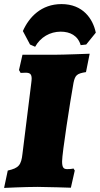

<svg xmlns="http://www.w3.org/2000/svg" viewBox="-37 -915 489 940"><path d="M260 -760C306 -760 344 -741 358 -694L385 -697L432 -755C418 -823 369 -895 264 -895C165 -895 105 -831 75 -763L110 -697L135 -686C161 -733 208 -760 260 -760ZM323 -510C331 -547 339 -555 384 -562L402 -652C402 -652 273 -647 232 -647H73L56 -572L64 -558C64 -558 78 -559 88 -559C109 -559 118 -553 118 -530C118 -524 117 -517 116 -508L73 -162C67 -107 55 -92 1 -80L-17 5C-17 5 85 0 147 0C188 0 310 4 310 4L329 -80L323 -90C323 -90 312 -87 292 -87C274 -87 267 -95 267 -125C267 -164 306 -416 323 -510Z"/></svg>

Font: Alegreya SC Black
Style: Italic
Weight: 900
Italic angle: -7°
Designer: Juan Pablo del Peral
Foundry: Huerta Tipografica
Version: Version 2.007;PS 002.007;hotconv 1.0.88;makeotf.lib2.5.64775